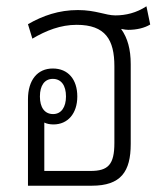

<svg xmlns="http://www.w3.org/2000/svg" viewBox="-20 -591 528 611"><path d="M396 -387C396 -434 386 -470 366 -498V-499C375 -497 383 -496 388 -496C415 -496 440 -502 458 -513L446 -571C414 -550 380 -542 347 -542C316 -542 285 -559 228 -559C167 -559 116 -541 69 -514L83 -468C127 -494 173 -512 224 -512C316 -512 344 -464 344 -380V-136C344 -67 324 -47 268 -47H121V-201C129 -197 139 -195 150 -195C196 -195 226 -230 226 -284C226 -338 197 -373 148 -373C99 -373 69 -336 69 -275V0H272C365 0 396 -45 396 -133ZM149 -228C122 -228 107 -249 107 -284C107 -319 122 -340 148 -340C175 -340 190 -319 190 -284C190 -250 175 -228 149 -228Z"/></svg>

Font: Noto Sans Thai Looped Condensed Light
Style: Regular
Weight: 300
Width: 3
Designer: Sasikarn Vongin, Ben Mitchell
Foundry: The Fontpad Ltd
Version: Version 1.001